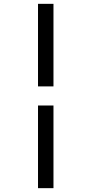

<svg xmlns="http://www.w3.org/2000/svg" viewBox="-20 -889 456 1000"><path d="M178 -869H258.5V-439H178ZM178 -339.5H258.5V91H178Z"/></svg>

Font: Merriweather Medium
Style: Italic
Weight: 500
Italic angle: -7.8°
Version: Version 2.101